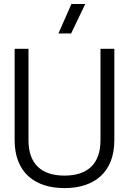

<svg xmlns="http://www.w3.org/2000/svg" viewBox="-20 -950 661 984"><path d="M310.5 14C463.5 14 566 -67 566 -231.5V-700H495V-231C495 -109 427.5 -50 310.5 -50C193.5 -50 126 -109 126 -231V-700H55V-231.5C55 -67 157.5 14 310.5 14ZM346 -929.5 279.5 -778.5H344.5L417 -929.5Z"/></svg>

Font: MCL Standard Light
Style: Regular
Weight: 300
Designer: Květoslav Bartoš
Foundry: Florian Karsten
Version: Version 1.001;Glyphs 3.2.3 (3260)